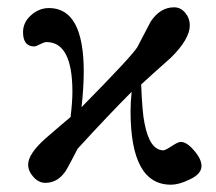

<svg xmlns="http://www.w3.org/2000/svg" viewBox="-20 -492 591 525"><path d="M531 -38Q531 -16 498 -1Q470 13 447 13Q337 13 337 -188Q337 -212 340 -241Q277 -178 192 -85Q187 -75 176.5 -55Q166 -35 160 -25Q138 8 104 8Q86 8 71.5 -8Q57 -24 57 -42Q57 -71 104 -113Q150 -153 173 -172Q178 -214 178 -241Q178 -377 107 -377Q101 -377 89.5 -371Q78 -365 74 -365Q43 -365 43 -404Q43 -431 65 -450.5Q87 -470 114 -470Q209 -470 209 -296Q209 -254 203 -199Q344 -342 356 -364Q390 -430 392 -433Q418 -472 456 -472Q474 -472 486.5 -457Q499 -442 499 -423Q499 -385 447 -334Q393 -286 366 -261Q369 -184 375 -156Q389 -81 427 -81Q432 -81 449.5 -92.5Q467 -104 474 -104Q491 -104 511 -80Q531 -57 531 -38Z"/></svg>

Font: GFS Didot
Style: Regular
Weight: 400
Designer: Takis Katsoulidis and George D. Matthiopoulos
Foundry: Takis Katsoulidis and George D. Matthiopoulos
Version: Version 1.0